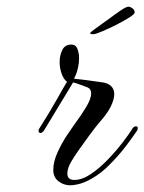

<svg xmlns="http://www.w3.org/2000/svg" viewBox="-20 -543 431 573"><path d="M190 10Q170 10 154.5 -2Q139 -14 139 -36Q139 -61 152.5 -90Q166 -119 182 -142.5Q198 -166 203 -173Q221 -197 236.5 -222.5Q252 -248 252 -264Q252 -279 239 -283Q228 -287 216 -291.5Q204 -296 198 -297Q195 -292 184 -273.5Q173 -255 158.5 -231.5Q144 -208 131 -186Q118 -164 111 -153Q105 -146 101 -146Q97 -146 95.5 -150Q94 -154 97 -159Q127 -206 150 -247Q173 -288 180 -299Q170 -306 164 -323Q158 -340 158 -358Q158 -378 166 -394Q174 -410 193 -410Q206 -410 211 -397.5Q216 -385 216 -369Q216 -355 213 -342Q210 -329 208 -324L201 -308Q213 -307 237 -304Q261 -301 287 -297Q302 -295 311.5 -286Q321 -277 321 -262Q321 -247 311 -226Q301 -205 277 -178Q265 -164 248 -141Q231 -118 216 -96.5Q201 -75 194 -63Q181 -42 181 -25Q181 -6 202 -6Q225 -6 251 -23.5Q277 -41 302 -67Q327 -93 346.5 -118.5Q366 -144 375 -159Q379 -166 386 -166Q391 -166 391 -161Q391 -156 389 -153Q379 -138 356.5 -108Q334 -78 303 -47.5Q272 -17 234 0Q222 5 210 7.5Q198 10 190 10ZM259 -441Q249 -441 249 -444Q249 -446 260.5 -454.5Q272 -463 286 -473Q300 -483 307 -488Q324 -501 340.5 -512Q357 -523 363 -523Q369 -523 375.5 -518Q382 -513 382 -506Q382 -501 365.5 -490.5Q349 -480 326 -468.5Q303 -457 284 -449Q265 -441 259 -441Z"/></svg>

Font: Fleur De Leah
Style: Regular
Weight: 400
Designer: Robert E. Leuschke
Foundry: Robert E. Leuschke
Version: Version 1.010; ttfautohint (v1.8.3)